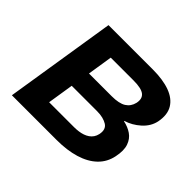

<svg xmlns="http://www.w3.org/2000/svg" viewBox="-155 -927 1148 1148"><g transform="rotate(45 419.5 -352.5)"><path d="M60 0 172 -705H546Q633 -705 691.5 -683.5Q750 -662 776 -618.5Q802 -575 789 -508Q778 -457 736 -419.5Q694 -382 644 -367V-364Q683 -356 713 -335.5Q743 -315 756 -277.5Q769 -240 757 -182Q745 -122 703 -81.5Q661 -41 593.5 -20.5Q526 0 438 0ZM247 -128H458Q477 -128 495.5 -130.5Q514 -133 530 -138.5Q546 -144 559 -153Q572 -162 581 -175Q590 -188 594 -206Q599 -230 593.5 -246.5Q588 -263 573 -272.5Q558 -282 536.5 -287.5Q515 -293 487 -293H273ZM294 -418H486Q548 -418 579 -437.5Q610 -457 619 -495Q628 -537 603 -557Q578 -577 512 -577H319Z"/></g></svg>

Font: Nunito Sans 7pt SemiExpanded ExtraBold
Style: Italic
Weight: 800
Width: 6
Italic angle: -9°
Designer: Vernon Adams
Foundry: Vernon Adams
Version: Version 3.101;gftools[0.9.27]